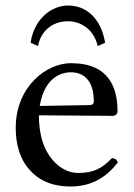

<svg xmlns="http://www.w3.org/2000/svg" viewBox="-20 -666 487 696"><path d="M334 -499 361 -511C347 -596 296 -646 226 -646C167 -646 103 -597 91 -511L118 -499C128 -557 174 -589 226 -589C280 -589 323 -552 334 -499ZM124 -282C143 -395 213 -404 237 -404C275 -404 320 -383 320 -299C320 -290 316 -285.2 305 -285ZM386 -93C349 -55 320 -39 262 -39C226 -39 184 -60 153 -111C133 -144 121 -190 121 -248L387 -246C399 -246 406 -252 406 -263C406 -347 376 -437 237 -437C150 -437 37 -354 37 -202C37 -146 51 -92 84 -54C118 -14 165 10 237 10C313 10 367 -25 407 -77C404 -87 398 -92 386 -93Z"/></svg>

Font: Libertinus Serif
Style: Regular
Weight: 400
Designer: Philipp H. Poll
Foundry: Khaled Hosny
Version: Version 6.2